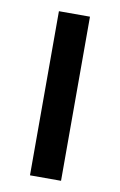

<svg xmlns="http://www.w3.org/2000/svg" viewBox="-68 -580 388 621"><g transform="rotate(10 126.0 -269.5)"><path d="M177 0V-539H75V0Z"/></g></svg>

Font: Noto Sans Myanmar UI SemiCondensed Medium
Style: Regular
Weight: 500
Width: 4
Designer: Monotype Design Team
Foundry: Monotype Imaging Inc.
Version: Version 2.103